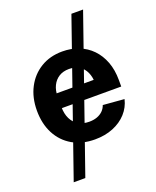

<svg xmlns="http://www.w3.org/2000/svg" viewBox="-168 -824 912 1124"><g transform="rotate(-20 288.5 -262.0)"><path d="M92.3 204.1 417 -727.5H489.7L164.6 204.1ZM296.4 11.2Q215.8 11.2 156.7 -23.2Q97.7 -57.6 65.4 -119.4Q33.2 -181.2 33.2 -263.2Q33.2 -344.2 65.7 -406.2Q98.1 -468.3 156 -503.4Q213.9 -538.6 290.5 -538.6Q345.7 -538.6 392.3 -520.3Q439 -502 473.1 -466.8Q507.3 -431.6 526.4 -381.3Q545.4 -331.1 545.4 -267.1V-227.5H88.4V-319.3H475.1L408.7 -296.4Q408.7 -336.9 395 -366.7Q381.3 -396.5 355.5 -412.6Q329.6 -428.7 292.5 -428.7Q255.9 -428.7 229.7 -412.4Q203.6 -396 189.5 -366.9Q175.3 -337.9 175.3 -299.3V-235.4Q175.3 -192.4 190.4 -161.4Q205.6 -130.4 233.6 -114Q261.7 -97.7 299.8 -97.7Q327.1 -97.7 348.6 -105.5Q370.1 -113.3 385 -127.9Q399.9 -142.6 406.7 -162.6L538.6 -151.9Q527.3 -103.5 493.9 -66.7Q460.4 -29.8 409.9 -9.3Q359.4 11.2 296.4 11.2Z"/></g></svg>

Font: Inter 24pt
Style: Bold
Weight: 700
Designer: Rasmus Andersson
Foundry: rsms
Version: Version 4.001;git-66647c0bb